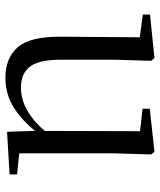

<svg xmlns="http://www.w3.org/2000/svg" viewBox="38 -600 578 693"><g transform="rotate(90 326.5 -254.0)"><path d="M261 15Q190 15 151 -29.5Q112 -74 113 -186L115 -470L33 -481V-507L190 -523L200 -511L196 -380V-185Q196 -105 221.5 -73Q247 -41 296 -41Q343 -41 386 -68Q422 -90 453 -127L454 -471L373 -480V-506L528 -523L538 -511L534 -380V-35L610 -27V0L456 9L453 -92Q418 -48 373 -18Q323 15 261 15Z"/></g></svg>

Font: Early Summer Mincho
Style: Regular
Weight: 400
Designer: GuiWonder
Version: Version 1.002